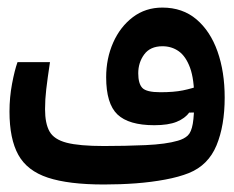

<svg xmlns="http://www.w3.org/2000/svg" viewBox="-20 -491 626 514"><path d="M258.3 2.9Q163.6 2.9 108.2 -15.4Q52.7 -33.7 29.1 -76.4Q5.4 -119.1 5.4 -192.4Q5.4 -230 12.2 -266.4Q19 -302.7 26.9 -324.7H113.8Q106.9 -278.8 103.8 -252Q100.6 -225.1 100.6 -198.7Q100.6 -160.6 112.5 -139.2Q124.5 -117.7 158.4 -108.9Q192.4 -100.1 258.3 -100.1Q314.5 -100.1 369.6 -102.5Q424.8 -105 456.1 -114.3Q473.1 -119.1 482.7 -128.2Q492.2 -137.2 496.1 -159.7Q500 -182.1 500 -226.6Q500 -278.8 488.8 -309.6Q477.5 -340.3 458.5 -353.8Q439.5 -367.2 415 -367.2Q382.3 -367.2 366.2 -345.5Q350.1 -323.7 350.1 -294.9Q350.1 -267.1 361.1 -255.6Q372.1 -244.1 409.2 -244.1Q445.3 -244.1 469.5 -249Q493.7 -253.9 521.5 -263.7L520 -190.4L486.3 -189.5Q475.6 -174.3 453.1 -165Q430.7 -155.8 393.1 -155.8Q324.7 -155.8 294.4 -184.6Q264.2 -213.4 264.2 -284.2Q264.2 -334.5 283 -377Q301.8 -419.4 335.7 -445.1Q369.6 -470.7 414.6 -470.7Q468.8 -470.7 505.9 -439.2Q543 -407.7 562.3 -353.3Q581.5 -298.8 581.5 -230Q581.5 -154.8 559.6 -101.8Q537.6 -48.8 485.8 -27.8Q459 -17.1 422.4 -10.3Q385.7 -3.4 344 -0.2Q302.2 2.9 258.3 2.9Z"/></svg>

Font: Cascadia Code
Style: Regular
Weight: 400
Monospace: yes
Designer: Aaron Bell
Foundry: Saja Typeworks
Version: Version 2106.017